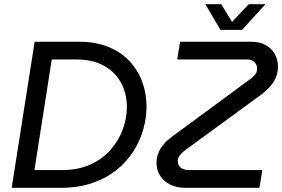

<svg xmlns="http://www.w3.org/2000/svg" viewBox="-20 -900 1352 920"><path d="M36 0 146 -700H359Q438 -700 498.5 -675.5Q559 -651 600 -607.5Q641 -564 661.5 -508Q682 -452 682 -389Q682 -337 667 -282Q652 -227 620.5 -177Q589 -127 540 -87Q491 -47 423.5 -23.5Q356 0 269 0ZM145 -85H276Q355 -85 414 -112Q473 -139 511.5 -184Q550 -229 569 -282Q588 -335 588 -387Q588 -452 560 -503.5Q532 -555 478 -585Q424 -615 346 -615H228ZM870 0Q826 0 794.5 -16Q763 -32 746.5 -59Q730 -86 730 -120Q730 -158 750 -189.5Q770 -221 808 -248L1171 -515Q1188 -526 1200 -539.5Q1212 -553 1212 -571Q1212 -590 1199.5 -602.5Q1187 -615 1165 -615H829L843 -700H1185Q1224 -700 1253 -684Q1282 -668 1297 -640.5Q1312 -613 1312 -581Q1312 -554 1302 -529.5Q1292 -505 1273.5 -484.5Q1255 -464 1231 -446L872 -184Q855 -172 843.5 -158.5Q832 -145 832 -129Q832 -107 846.5 -96Q861 -85 884 -85H1237L1223 0ZM1036 -757 964 -880H1040L1092 -795L1172 -880H1252L1140 -757Z"/></svg>

Font: MuseoModerno
Style: Italic
Weight: 400
Italic angle: -9°
Designer: Pablo Cosgaya, Héctor Gatti, Marcela Romero, and the Authors of The MuseoModerno Project.
Foundry: Omnibus-Type Team
Version: Version 1.003